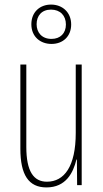

<svg xmlns="http://www.w3.org/2000/svg" viewBox="-20 -809 448 839"><path d="M205 -617C255 -617 291 -650 291 -702C291 -755 253 -789 203 -789C155 -789 117 -757 117 -703C117 -648 157 -617 205 -617ZM205 -639C162 -639 140 -668 140 -703C140 -740 162 -767 203 -767C243 -767 268 -741 268 -702C268 -664 244 -639 205 -639ZM337 -527H311V-228C311 -82 261 -15 185 -15C127 -15 95 -60 95 -167V-527H69V-159C69 -45 105 10 183 10C268 10 300 -54 314 -112H316L317 0H337Z"/></svg>

Font: Noto Sans Devanagari UI ExtraCondensed Thin
Style: Regular
Weight: 100
Width: 2
Designer: Jelle Bosma - Monotype Design Team
Foundry: Monotype Imaging Inc.
Version: Version 2.004